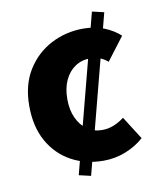

<svg xmlns="http://www.w3.org/2000/svg" viewBox="-74 -626 616 747"><g transform="rotate(-10 234.0 -252.5)"><path d="M225.8 61.6 178.9 50.7 339.9 -567.4 386.8 -556.6ZM284.5 12Q213.7 12 157.4 -18.8Q101.2 -49.6 68.6 -107.6Q36 -165.7 36 -247.8Q36 -330.4 71.9 -388.4Q107.9 -446.5 166.9 -477.3Q225.9 -508 294.3 -508Q340.2 -508 376.5 -493.4Q412.8 -478.7 439.4 -454.7L370.4 -363.7Q356.6 -375.3 340.3 -382.4Q324 -389.4 302.5 -389.4Q268 -389.4 241.9 -372Q215.8 -354.6 201.1 -322.8Q186.4 -291.1 186.4 -247.8Q186.4 -205 201.2 -173.2Q216 -141.5 241.3 -124.1Q266.6 -106.6 299.4 -106.6Q323.9 -106.6 346.1 -115.7Q368.2 -124.7 387.1 -139.5L444.7 -48.9Q413.7 -20.9 371.8 -4.4Q329.9 12 284.5 12Z"/></g></svg>

Font: Source Sans 3
Style: Regular
Weight: 200
Designer: Paul D. Hunt
Foundry: Adobe
Version: Version 3.046;hotconv 1.0.118;makeotfexe 2.5.65603